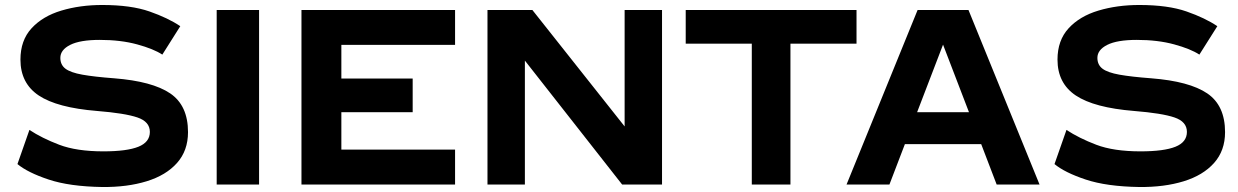

<svg xmlns="http://www.w3.org/2000/svg" viewBox="-20 -740 4963 770"><path d="M98 -219Q148 -186 217.5 -159.5Q287 -133 395 -133Q489 -133 535 -151.5Q581 -170 581 -211Q581 -252 531 -269Q481 -286 369 -295Q209 -308 135.5 -357Q62 -406 62 -501Q62 -578 106.5 -626.5Q151 -675 226 -697.5Q301 -720 390 -720Q505 -720 579.5 -694Q654 -668 703 -635L631 -521Q596 -544 530 -562Q464 -580 380 -580Q301 -580 261.5 -560Q222 -540 222 -508Q222 -480 242.5 -464.5Q263 -449 310.5 -440.5Q358 -432 438 -426Q591 -414 662.5 -365.5Q734 -317 734 -210Q734 -136 690 -86.5Q646 -37 568 -13Q490 11 390 10Q259 8 175 -20Q91 -48 50 -82Z M849 -700H1019V0H849Z M1189 -700H1805V-560H1349V-425H1635V-290H1349V-140H1805V0H1189Z M1935 -700H2115L2485 -233V-700H2635V0H2475L2085 -497V0H1935Z M2730 -565V-700H3415V-565H3150V0H2995V-565Z M3977 0 3915 -162H3609L3547 0H3375L3660 -700H3864L4149 0ZM3762 -561 3658 -290H3866Z M4257 -219Q4307 -186 4376.5 -159.5Q4446 -133 4554 -133Q4648 -133 4694 -151.5Q4740 -170 4740 -211Q4740 -252 4690 -269Q4640 -286 4528 -295Q4368 -308 4294.5 -357Q4221 -406 4221 -501Q4221 -578 4265.5 -626.5Q4310 -675 4385 -697.5Q4460 -720 4549 -720Q4664 -720 4738.5 -694Q4813 -668 4862 -635L4790 -521Q4755 -544 4689 -562Q4623 -580 4539 -580Q4460 -580 4420.5 -560Q4381 -540 4381 -508Q4381 -480 4401.5 -464.5Q4422 -449 4469.5 -440.5Q4517 -432 4597 -426Q4750 -414 4821.5 -365.5Q4893 -317 4893 -210Q4893 -136 4849 -86.5Q4805 -37 4727 -13Q4649 11 4549 10Q4418 8 4334 -20Q4250 -48 4209 -82Z"/></svg>

Font: Copperplate Sans CC
Style: Bold
Weight: 700
Designer: indestructible type*
Foundry: Cowboy Collective
Version: Version 1.000